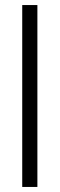

<svg xmlns="http://www.w3.org/2000/svg" viewBox="-20 -740 236 760"><path d="M68 0H128V-720H68Z"/></svg>

Font: Aspekta 250
Style: Regular
Weight: 250
Designer: Ivo Dolenc
Version: Version 2.000